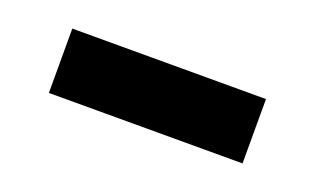

<svg xmlns="http://www.w3.org/2000/svg" viewBox="-31 -791 469 286"><g transform="rotate(20 203.5 -648.0)"><path d="M50 -597V-699H357V-597Z"/></g></svg>

Font: Murecho Thin Black
Style: Regular
Weight: 900
Version: Version 1.010